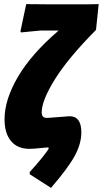

<svg xmlns="http://www.w3.org/2000/svg" viewBox="-20 -721 498 930"><path d="M182 -177Q182 -150 206 -150Q218 -150 263 -154Q308 -158 317 -158Q374 -158 374 -80Q374 -25 342 34Q310 93 227 189L124 123V112Q154 80 185 41.5Q216 3 216 -3Q216 -7 211 -7Q205 -7 173 -3.5Q141 0 123 0Q65 0 33.5 -37.5Q2 -75 2 -144Q2 -238 67 -349Q132 -460 264 -573H175L82 -564L79 -569L107 -701L220 -700H398L458 -701L445 -576Q310 -440 246 -337Q182 -234 182 -177Z"/></svg>

Font: Alegreya Sans Black
Style: Italic
Weight: 900
Italic angle: -7°
Designer: Juan Pablo del Peral
Foundry: Huerta Tipografica
Version: Version 2.007